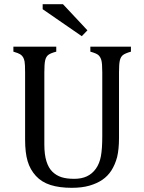

<svg xmlns="http://www.w3.org/2000/svg" viewBox="-20 -890 688 918"><path d="M549 -230Q549 -177 540 -139Q530 -102 512 -74Q495 -48 469.5 -30.5Q444 -13 408 -2.5Q372 8 323 8Q264 8 221.5 -5.5Q179 -19 151.5 -49Q124 -79 112 -119.5Q100 -160 100 -223V-544Q100 -583 97.5 -596Q95 -609 90 -617Q85 -625 76.5 -630.5Q68 -636 44 -643V-667H249V-643Q222 -636 211 -627.5Q200 -619 196 -601.5Q192 -584 192 -544V-199Q192 -151 202 -119Q212 -87 230.5 -69Q249 -51 273.5 -43Q298 -35 335 -35Q370 -35 395.5 -47Q421 -59 438.5 -83.5Q456 -108 462.5 -143.5Q469 -179 469 -239V-544Q469 -587 464.5 -602.5Q460 -618 450.5 -626.5Q441 -635 412 -643V-667H606V-643Q578 -635 567.5 -626.5Q557 -618 553 -601Q549 -584 549 -544ZM281 -870 398 -745 371 -717 184 -846V-870Z"/></svg>

Font: Myanglish
Style: Regular
Weight: 400
Designer: KyawKyaw ( MaYenGone)
Foundry: TattooFont3D
Version: Version 1.003 December 13, 2014